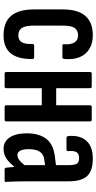

<svg xmlns="http://www.w3.org/2000/svg" viewBox="249 -785 542 1080"><g transform="rotate(90 520.0 -245.0)"><path d="M179 6Q105 6 69 -36.5Q33 -79 33 -165V-328Q33 -412 69.5 -454Q106 -496 178 -496Q224 -496 255.5 -476.5Q287 -457 301.5 -422Q316 -387 312 -338Q311 -325 302 -325H236Q232 -325 230 -328Q228 -331 229 -335Q231 -374 218.5 -393.5Q206 -413 179 -413Q150 -413 137 -393.5Q124 -374 124 -326V-165Q124 -118 137 -97.5Q150 -77 179 -77Q205 -77 217 -95.5Q229 -114 227 -154Q227 -166 236 -166H303Q312 -166 312 -156Q313 -75 280 -34.5Q247 6 179 6Z M581 0Q572 0 572 -10V-479Q572 -490 581 -490H654Q663 -490 663 -479V-10Q663 0 654 0ZM394 0Q385 0 385 -10V-479Q385 -490 394 -490H467Q476 -490 476 -479V-10Q476 0 467 0ZM464 -209V-290H587V-209Z M932 0Q925 0 923 -10Q921 -27 919 -53.5Q917 -80 917 -99L909 -108V-358Q909 -393 901 -406Q893 -419 869 -419Q845 -419 836 -404.5Q827 -390 830 -358Q831 -348 821 -348H757Q746 -348 745 -360Q740 -425 772.5 -460.5Q805 -496 872 -496Q940 -496 970 -464.5Q1000 -433 1000 -358V-123Q1000 -81 1001 -54Q1002 -27 1003 -11Q1005 0 997 0ZM817 6Q776 6 753 -28.5Q730 -63 730 -125Q730 -194 761 -234.5Q792 -275 863 -283L918 -290L917 -229L879 -223Q848 -220 833.5 -198Q819 -176 819 -136Q819 -105 827.5 -88.5Q836 -72 852 -72Q867 -72 883 -84.5Q899 -97 922 -130L928 -67Q897 -27 872.5 -10.5Q848 6 817 6Z"/></g></svg>

Font: Sofia Sans Extra Condensed SemiBold
Style: Regular
Weight: 600
Designer: Botio Nikoltchev, Ani Petrova
Foundry: lettersoup
Version: Version 4.101